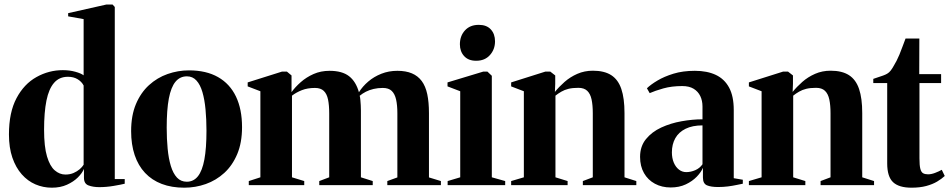

<svg xmlns="http://www.w3.org/2000/svg" viewBox="-20 -838 4296 869"><path d="M214.5 11.5Q175.5 11.5 140.5 -3.5Q105.5 -18.5 78.5 -49Q51.5 -79.5 36 -124.5Q20.5 -169.5 20.5 -229.5Q20.5 -329.5 54.8 -393.8Q89 -458 145 -489.2Q201 -520.5 264.5 -520.5Q295 -520.5 321 -513.2Q347 -506 358.5 -497V-751.5L288.5 -764V-778.5L461.5 -817.5H489.5L499.5 -806.5V-27.5H544.5V-6.5Q529 -2.5 495.5 3.2Q462 9 429.5 9Q401 9 380.5 1.2Q360 -6.5 360 -33.5V-73.5Q352 -54.5 332.5 -35Q313 -15.5 283.2 -2Q253.5 11.5 214.5 11.5ZM276 -48Q296.5 -48 312.8 -55Q329 -62 340.8 -72.2Q352.5 -82.5 358.5 -92.5V-451Q349.5 -468.5 331.2 -479.5Q313 -490.5 287.5 -490.5Q248.5 -490.5 224.8 -463.2Q201 -436 190.2 -382.8Q179.5 -329.5 179.5 -251Q179.5 -174 192.8 -129.8Q206 -85.5 228 -66.8Q250 -48 276 -48Z M573.5 -244.5Q573.5 -315 595.2 -366.8Q617 -418.5 654.2 -452.5Q691.5 -486.5 738.5 -503Q785.5 -519.5 835.5 -519.5Q913.5 -519.5 967 -489Q1020.5 -458.5 1048 -401Q1075.5 -343.5 1075.5 -262.5Q1075.5 -192.5 1053.8 -140.8Q1032 -89 995 -55.2Q958 -21.5 911.2 -5Q864.5 11.5 814 11.5Q757 11.5 712.2 -5.5Q667.5 -22.5 636.5 -55.5Q605.5 -88.5 589.5 -136.2Q573.5 -184 573.5 -244.5ZM825.5 -15.5Q856 -15.5 875.8 -40.2Q895.5 -65 905 -116Q914.5 -167 914.5 -246.5Q914.5 -298 910.2 -342.8Q906 -387.5 896.2 -421Q886.5 -454.5 869.2 -473.5Q852 -492.5 826 -492.5Q794.5 -492.5 774.2 -468Q754 -443.5 744.2 -392.2Q734.5 -341 734.5 -260Q734.5 -209 738.8 -164.8Q743 -120.5 753.2 -86.8Q763.5 -53 781 -34.2Q798.5 -15.5 825.5 -15.5Z M1106 0V-18.5L1158.5 -35.5V-425L1101 -447V-465L1256.5 -514H1278.5L1299.5 -496.5V-421Q1316 -444 1341.2 -466.2Q1366.5 -488.5 1399.2 -503Q1432 -517.5 1471.5 -517.5Q1528.5 -517.5 1559.8 -493.2Q1591 -469 1604.5 -420.5Q1621 -447 1646.8 -469Q1672.5 -491 1706 -504.2Q1739.5 -517.5 1778.5 -517.5Q1817 -517.5 1844.2 -506Q1871.5 -494.5 1888.8 -471.2Q1906 -448 1913.8 -411.8Q1921.5 -375.5 1921.5 -326V-35L1975.5 -18.5V0H1733V-18.5L1778.5 -35V-325Q1778.5 -361.5 1772.8 -387.2Q1767 -413 1753 -426.5Q1739 -440 1712.5 -440Q1690.5 -440 1671.2 -435.5Q1652 -431 1636.2 -423Q1620.5 -415 1608 -404.5Q1610 -397.5 1611 -386Q1612 -374.5 1612.8 -362Q1613.5 -349.5 1613.5 -338V-35.5L1667 -18.5V0H1425V-18.5L1470 -35.5V-325Q1470 -361.5 1464.8 -387.2Q1459.5 -413 1445.5 -426.5Q1431.5 -440 1405.5 -440Q1372 -440 1346.5 -430Q1321 -420 1301.5 -405V-35.5L1357 -18.5V0Z M2006 0V-18.5L2063 -35.5V-425L2005.5 -447V-465L2167.5 -514H2186L2206 -495V-35.5L2266.5 -18.5V0ZM2134.5 -563Q2100 -563 2080.8 -584Q2061.5 -605 2061.5 -637.5Q2061.5 -675.5 2084.5 -700.5Q2107.5 -725.5 2146.5 -725.5H2147.5Q2182.5 -725.5 2201.5 -704.8Q2220.5 -684 2220.5 -651Q2220.5 -614.5 2197.5 -588.8Q2174.5 -563 2135.5 -563Z M2351 -35.5V-425L2293.5 -447V-465L2448.5 -514H2470.5L2493 -496.5V-458.5L2491.5 -422Q2510 -445 2535.2 -467.2Q2560.5 -489.5 2593 -503.8Q2625.5 -518 2663.5 -518Q2715 -518 2746.5 -497.8Q2778 -477.5 2792.2 -435.2Q2806.5 -393 2806.5 -326.5V-35.5L2860 -18.5V0H2618V-18.5L2663 -35.5V-325.5Q2663 -362 2657.5 -387.8Q2652 -413.5 2637.8 -427Q2623.5 -440.5 2597.5 -440.5Q2571.5 -440.5 2553.2 -436Q2535 -431.5 2520.8 -423.2Q2506.5 -415 2494 -405V-35.5L2549 -18.5V0H2293.5V-18.5Z M3015.5 10.5Q2975.5 10.5 2944 -6.5Q2912.5 -23.5 2894.8 -54.5Q2877 -85.5 2877 -128Q2877 -175.5 2903.5 -208.2Q2930 -241 2972.8 -260.8Q3015.5 -280.5 3064.8 -289.2Q3114 -298 3159.5 -298V-356Q3159.5 -382.5 3149.5 -403.2Q3139.5 -424 3119.5 -436.2Q3099.5 -448.5 3068 -448.5Q3020 -448.5 2982 -437.8Q2944 -427 2920.5 -416.5L2908 -438.5Q2925.5 -455.5 2955.8 -473.5Q2986 -491.5 3028.2 -504.5Q3070.5 -517.5 3125 -517.5Q3180.5 -517.5 3219.8 -499Q3259 -480.5 3280 -441.5Q3301 -402.5 3301 -340V-31.5L3342 -24.5V-6.5Q3331.5 -4.5 3313.8 -0.8Q3296 3 3274.5 5.8Q3253 8.5 3230 8.5Q3198 8.5 3179.8 0.8Q3161.5 -7 3161.5 -34.5V-78.5Q3153.5 -59 3133.5 -38.2Q3113.5 -17.5 3083.8 -3.5Q3054 10.5 3015.5 10.5ZM3086 -59Q3106.5 -59 3126.8 -67.8Q3147 -76.5 3159.5 -94.5V-270.5Q3114 -270.5 3083 -255.2Q3052 -240 3036.5 -212.5Q3021 -185 3021 -148.5Q3021 -122.5 3029.5 -102.2Q3038 -82 3052.8 -70.5Q3067.5 -59 3086 -59Z M3427 -35.5V-425L3369.5 -447V-465L3524.5 -514H3546.5L3569 -496.5V-458.5L3567.5 -422Q3586 -445 3611.2 -467.2Q3636.5 -489.5 3669 -503.8Q3701.5 -518 3739.5 -518Q3791 -518 3822.5 -497.8Q3854 -477.5 3868.2 -435.2Q3882.5 -393 3882.5 -326.5V-35.5L3936 -18.5V0H3694V-18.5L3739 -35.5V-325.5Q3739 -362 3733.5 -387.8Q3728 -413.5 3713.8 -427Q3699.5 -440.5 3673.5 -440.5Q3647.5 -440.5 3629.2 -436Q3611 -431.5 3596.8 -423.2Q3582.5 -415 3570 -405V-35.5L3625 -18.5V0H3369.5V-18.5Z M4105.5 11.5Q4048.5 11.5 4022 -13.5Q3995.5 -38.5 3995.5 -98.5V-462H3932.5V-481Q3942 -484.5 3953.8 -488.2Q3965.5 -492 3976.8 -496Q3988 -500 3995.5 -504.5Q4004.5 -509.5 4012 -519.5Q4019.5 -529.5 4025.8 -541.2Q4032 -553 4038 -563Q4043.5 -573.5 4050.8 -590.8Q4058 -608 4065.2 -628Q4072.5 -648 4078.5 -663.5H4141L4140.5 -502.5H4239.5V-462H4141.5V-121.5Q4141.5 -89.5 4145.5 -74Q4149.5 -58.5 4158.2 -53.8Q4167 -49 4180.5 -49Q4195 -49 4212.2 -55.5Q4229.5 -62 4242.5 -69.5L4256 -41.5Q4242 -28.5 4221.5 -16.2Q4201 -4 4172.2 3.8Q4143.5 11.5 4105.5 11.5Z"/></svg>

Font: Merriweather 144pt
Style: Bold
Weight: 700
Version: Version 2.100